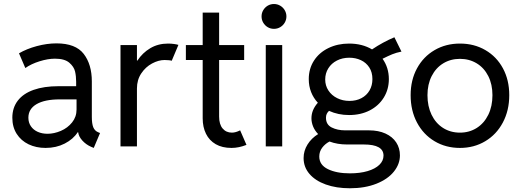

<svg xmlns="http://www.w3.org/2000/svg" viewBox="-20 -748 2661 981"><path d="M43 -146.5Q43 -197.3 70.8 -233.6Q98.6 -270 151.6 -288.8Q204.6 -307.6 279.3 -307.6H369.1V-330.1Q369.1 -358.4 363.5 -382.8Q357.9 -407.2 334 -427.7Q310.1 -448.2 260.7 -448.2Q224.6 -448.2 181.9 -434.8Q139.2 -421.4 109.4 -400.4L77.1 -475.6Q116.2 -498.5 168.2 -512.5Q220.2 -526.4 268.6 -526.4Q366.2 -526.4 407.7 -472.7Q449.2 -418.9 449.2 -332V-150.4Q449.2 -116.2 456.5 -97.9Q463.9 -79.6 481.4 -72.3L491.2 -68.4L459 7.8L445.3 2Q419.4 -9.3 400.6 -30Q381.8 -50.8 379.4 -72.3H377Q354 -36.6 310.5 -14.4Q267.1 7.8 212.9 7.8Q164.6 7.8 126 -10.7Q87.4 -29.3 65.2 -64.2Q43 -99.1 43 -146.5ZM222.7 -64.5Q256.3 -64.5 291 -79.3Q325.7 -94.2 348.4 -122.6Q371.1 -150.9 371.1 -188.5V-240.2H285.2Q208.5 -240.2 166.7 -215.8Q125 -191.4 125 -146.5Q125 -121.6 137.9 -102.8Q150.9 -84 173.1 -74.2Q195.3 -64.5 222.7 -64.5Z M595.7 -517.6H679.7V-438.5H682.1Q708 -478 747.8 -501.7Q787.6 -525.4 838.9 -525.4Q854.5 -525.4 869.6 -523.2Q884.8 -521 891.6 -518.6L857.4 -437.5Q854.5 -439 844 -440.2Q833.5 -441.4 821.3 -441.4Q790 -441.4 756.8 -423.6Q723.6 -405.8 701.7 -372.8Q679.7 -339.8 679.7 -295.9V0H595.7Z M1015.6 -143.6V-441.4H929.7V-517.6H1015.6V-683.6H1099.6V-517.6H1227.5V-441.4H1099.6V-152.3Q1099.6 -112.8 1117.4 -91.6Q1135.3 -70.3 1165 -70.3Q1183.6 -70.3 1207 -82L1239.3 -7.8Q1200.2 7.8 1163.1 7.8Q1115.2 7.8 1082.3 -11.2Q1049.3 -30.3 1032.5 -64.5Q1015.6 -98.6 1015.6 -143.6Z M1337.9 -517.6H1421.9V0H1337.9ZM1316.4 -664.1Q1316.4 -681.6 1325 -696Q1333.5 -710.4 1347.9 -719Q1362.3 -727.5 1379.9 -727.5Q1397 -727.5 1411.6 -719Q1426.3 -710.4 1434.8 -695.8Q1443.4 -681.2 1443.4 -664.1Q1443.4 -647 1434.8 -632.3Q1426.3 -617.7 1411.6 -609.1Q1397 -600.6 1379.9 -600.6Q1362.3 -600.6 1347.9 -609.1Q1333.5 -617.7 1325 -632.1Q1316.4 -646.5 1316.4 -664.1Z M1531.2 59.6Q1531.2 22.5 1551.3 -9.8Q1571.3 -42 1605.5 -63Q1588.4 -80.6 1579.8 -101.6Q1571.3 -122.6 1571.3 -143.6Q1571.3 -186.5 1604 -223.1Q1581.5 -247.1 1569.6 -277.6Q1557.6 -308.1 1557.6 -343.8Q1557.6 -397 1584.2 -438.2Q1610.8 -479.5 1658 -502.4Q1705.1 -525.4 1763.7 -525.4Q1830.6 -525.4 1880.9 -495.6Q1937 -533.2 1995.1 -557.6L2031.2 -484.4Q2004.4 -479 1984.1 -470.7Q1963.9 -462.4 1934.6 -447.8Q1966.8 -402.3 1966.8 -343.8Q1966.8 -291.5 1940.9 -249.5Q1915 -207.5 1868.9 -183.8Q1822.8 -160.2 1763.7 -160.2Q1708 -160.2 1661.1 -181.6Q1653.3 -174.3 1649.4 -166Q1645.5 -157.7 1645.5 -146.5Q1645.5 -111.3 1674.8 -96.7Q1704.1 -82 1743.2 -82H1865.2Q1913.6 -82 1949.5 -65.7Q1985.4 -49.3 2004.4 -20.3Q2023.4 8.8 2023.4 45.9Q2023.4 90.3 1992.4 128.9Q1961.4 167.5 1903.1 190.7Q1844.7 213.9 1767.6 213.9Q1698.2 213.9 1644.5 194.6Q1590.8 175.3 1561 140.4Q1531.2 105.5 1531.2 59.6ZM1882.8 -343.8Q1882.8 -378.9 1866.7 -403.6Q1850.6 -428.2 1823.7 -440.7Q1796.9 -453.1 1764.6 -453.1Q1729.5 -453.1 1701.4 -438.7Q1673.3 -424.3 1657.5 -398.9Q1641.6 -373.5 1641.6 -341.8Q1641.6 -310.5 1658 -285.6Q1674.3 -260.7 1702.6 -246.6Q1731 -232.4 1765.6 -232.4Q1800.3 -232.4 1826.9 -246.6Q1853.5 -260.7 1868.2 -286.1Q1882.8 -311.5 1882.8 -343.8ZM1767.6 137.7Q1819.3 137.7 1858.2 126.2Q1897 114.7 1918.2 94.2Q1939.5 73.7 1939.5 46.9Q1939.5 -9.8 1838.9 -9.8H1752.9Q1703.6 -9.8 1663.6 -24.9Q1641.1 -13.2 1626.2 6.6Q1611.3 26.4 1611.3 51.8Q1611.3 94.7 1655.5 116.2Q1699.7 137.7 1767.6 137.7Z M2078.1 -261.7Q2078.1 -338.9 2110.6 -398.7Q2143.1 -458.5 2200.4 -491.9Q2257.8 -525.4 2330.1 -525.4Q2402.8 -525.4 2460.2 -491.9Q2517.6 -458.5 2549.8 -398.7Q2582 -338.9 2582 -261.7Q2582 -183.6 2549.3 -122.1Q2516.6 -60.5 2459.2 -26.4Q2401.9 7.8 2330.1 7.8Q2257.8 7.8 2200.4 -26.4Q2143.1 -60.5 2110.6 -121.8Q2078.1 -183.1 2078.1 -261.7ZM2496.1 -261.7Q2496.1 -316.9 2474.9 -359.1Q2453.6 -401.4 2415.8 -424.3Q2377.9 -447.3 2330.1 -447.3Q2282.2 -447.3 2244.6 -424.3Q2207 -401.4 2185.5 -359.1Q2164.1 -316.9 2164.1 -261.7Q2164.1 -205.1 2185.1 -161.6Q2206.1 -118.2 2243.9 -94.2Q2281.7 -70.3 2330.1 -70.3Q2377.9 -70.3 2415.8 -94.2Q2453.6 -118.2 2474.9 -161.6Q2496.1 -205.1 2496.1 -261.7Z"/></svg>

Font: Reddit Sans Fudge
Style: Regular
Weight: 400
Designer: Stephen Hutchings
Foundry: Reddit
Version: Version 1.011